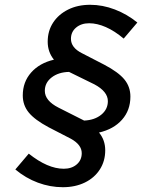

<svg xmlns="http://www.w3.org/2000/svg" viewBox="-20 -731 604 801"><path d="M242 50Q189 50 138 31Q87 12 44 -24L100 -90Q179 -27 246 -27Q279 -27 300 -45Q321 -63 321 -92Q321 -127 276 -152L183 -200Q125 -231 100 -261.5Q75 -292 75 -333Q75 -389 110 -428.5Q145 -468 205 -482Q179 -514 179 -557Q179 -602 201.5 -636.5Q224 -671 264 -691Q304 -711 356 -711Q408 -711 459 -691.5Q510 -672 553 -637L496 -570Q458 -602 421.5 -618Q385 -634 352 -634Q319 -634 297.5 -616Q276 -598 276 -569Q276 -532 322 -509L415 -461Q474 -430 499 -399.5Q524 -369 524 -328Q524 -271 489 -231.5Q454 -192 393 -178Q419 -147 419 -104Q419 -59 396.5 -24Q374 11 334 30.5Q294 50 242 50ZM331 -228Q375 -230 402.5 -252.5Q430 -275 430 -309Q430 -349 374 -379L268 -431Q224 -430 195.5 -408Q167 -386 167 -352Q167 -311 224 -282Z"/></svg>

Font: Red Hat Text SemiBold
Style: Italic
Weight: 600
Italic angle: -12°
Designer: Pentagram, MCKL
Foundry: Pentagram, MCKL
Version: Version 1.023